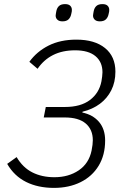

<svg xmlns="http://www.w3.org/2000/svg" viewBox="-20 -903 605 935"><path d="M243 12Q165 12 107 -17Q49 -46 15 -105L61 -138Q91 -87 137.5 -63.5Q184 -40 245 -40Q314 -40 363.5 -73.5Q413 -107 426 -170Q429 -185 430.5 -197.5Q432 -210 432 -220Q432 -272 397.5 -301.5Q363 -331 295 -331H193L203 -382H296Q373 -382 418 -416Q463 -450 474 -507Q476 -519 477.5 -530.5Q479 -542 479 -551Q479 -601 445 -629.5Q411 -658 346 -658Q284 -658 238.5 -635Q193 -612 163 -568L123 -602Q159 -652 216.5 -681Q274 -710 352 -710Q441 -710 491.5 -669Q542 -628 542 -554Q542 -503 522 -463.5Q502 -424 466.5 -397.5Q431 -371 382 -359L381 -355Q433 -344 462.5 -309Q492 -274 492 -219Q492 -148 460.5 -96Q429 -44 372.5 -16Q316 12 243 12ZM284 -799Q268 -799 259.5 -807Q251 -815 251 -827Q251 -831 252 -835.5Q253 -840 254 -847Q257 -864 267 -873.5Q277 -883 297 -883Q314 -883 322 -875Q330 -867 330 -855Q330 -851 329.5 -846.5Q329 -842 327 -835Q324 -819 314 -809Q304 -799 284 -799ZM466 -799Q450 -799 441.5 -807Q433 -815 433 -827Q433 -831 434 -835.5Q435 -840 436 -847Q439 -864 449 -873.5Q459 -883 479 -883Q496 -883 504 -875Q512 -867 512 -855Q512 -851 511.5 -846.5Q511 -842 509 -835Q506 -819 496 -809Q486 -799 466 -799Z"/></svg>

Font: IBM Plex Sans Light
Style: Italic
Weight: 300
Italic angle: -11.31°
Designer: Mike Abbink, Paul van der Laan, Pieter van Rosmalen
Foundry: Bold Monday
Version: Version 3.201